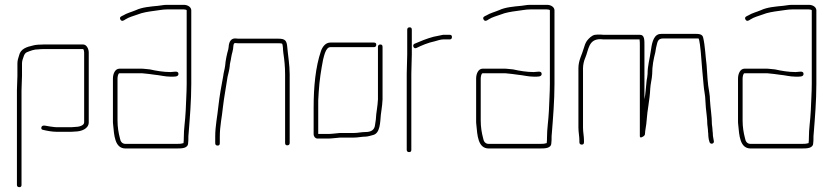

<svg xmlns="http://www.w3.org/2000/svg" viewBox="-20 -599 3445 794"><path d="M71 -286V-337C71 -342 72 -347 73 -351C78 -364 79 -377 91 -383C107 -389 119 -395 140 -395C148 -396 154 -396 159 -396H324C327 -393 328 -385 328 -382V-93C328 -79 305 -74 290 -74C282 -73 274 -73 267 -73H214C204 -73 197 -75 186 -76C174 -77 154 -86 151 -72C150 -66 152 -63 158 -62C174 -58 196 -54 214 -54H267C274 -54 282 -54 290 -55C317 -55 347 -67 347 -93V-382C347 -397 338 -415 324 -415H159C147 -415 126 -414 117 -411C90 -405 65 -397 59 -370C56 -360 52 -350 52 -337V-285C52 -274 50 -238 50 -226V166C50 172 54 175 60 175C66 175 69 172 69 166V-226C69 -239 71 -274 71 -286Z M447 -274V-101C447 -94 447 -88 448 -82C452 -41 454 15 499 15H709C732 15 758 15 758 -8C759 -15 759 -22 759 -27C759 -33 759 -40 760 -47C765 -110 771 -182 771 -252V-556C771 -570 756 -579 740 -579H670C656 -579 646 -576 634 -575C602 -572 567 -569 542 -557C523 -549 505 -545 489 -535C482 -532 472 -528 478 -518C484 -508 493 -515 499 -519C513 -528 532 -533 549 -539C568 -547 594 -551 617 -554C635 -556 652 -560 670 -560H740C744 -560 752 -559 752 -556V-252C752 -218 749 -175 748 -142C746 -98 740 -69 740 -27C740 -22 740 -16 739 -9V-7H738C727 -4 722 -4 709 -4H499C485 -4 478 -14 476 -27C470 -50 466 -73 466 -101V-274C466 -280 468 -296 474 -296H560C566 -296 572 -296 578 -295L597 -293C604 -292 611 -291 619 -290C642 -288 662 -282 685 -282C699 -282 719 -280 718 -294C717 -308 698 -301 685 -301C657 -301 626 -306 600 -312L580 -314C573 -315 567 -315 560 -315H474C456 -315 447 -294 447 -274Z M953 -421C960 -420 968 -420 975 -420H1132C1137 -420 1141 -420 1145 -419C1149 -419 1149 -408 1150 -402C1150 -395 1151 -387 1152 -378C1156 -351 1159 -323 1159 -292V-8C1159 -1 1162 2 1168 2C1174 2 1178 -1 1178 -8V-292C1178 -330 1171 -369 1168 -404C1166 -431 1159 -439 1132 -439H975C968 -439 961 -439 954 -440C936 -441 928 -427 926 -410C926 -406 925 -401 924 -395C918 -374 913 -351 911 -327C909 -311 905 -301 903 -284C895 -242 888 -203 883 -159C879 -118 870 -79 870 -34V-7C870 0 874 3 880 3C886 3 889 0 889 -7V-34C889 -79 898 -115 902 -157C907 -200 915 -239 921 -281C925 -298 928 -308 930 -325C930 -336 935 -350 936 -361C938 -376 945 -393 945 -408C946 -414 946 -421 953 -421Z M1293 -26H1337C1352 -26 1371 -29 1386 -30H1443C1460 -30 1476 -34 1492 -34C1501 -34 1516 -39 1524 -41C1552 -49 1552 -92 1555 -125L1558 -147C1560 -164 1561 -168 1562 -188V-405C1562 -412 1559 -415 1553 -415C1547 -415 1543 -412 1543 -405V-188C1542 -168 1541 -167 1539 -149L1536 -127C1535 -111 1534 -98 1531 -83C1529 -61 1514 -53 1491 -53C1475 -53 1459 -49 1443 -49H1385C1372 -48 1351 -45 1337 -45H1296V-184C1297 -195 1297 -206 1298 -218C1301 -268 1308 -310 1316 -352C1320 -367 1327 -404 1346 -404H1526C1533 -404 1536 -408 1536 -414C1536 -420 1533 -423 1526 -423H1346C1326 -423 1313 -405 1307 -387C1285 -322 1277 -241 1277 -154V-43C1277 -35 1284 -26 1293 -26Z M1703 -401C1723 -411 1752 -423 1777 -428C1789 -431 1801 -436 1813 -436H1840C1846 -436 1849 -440 1849 -446C1849 -452 1846 -455 1840 -455H1812C1800 -453 1785 -449 1773 -447C1746 -440 1717 -428 1694 -418C1683 -413 1691 -394 1703 -401ZM1662 -294V21C1662 27 1666 30 1672 30C1678 30 1681 27 1681 21V-294C1681 -319 1683 -351 1683 -374V-476C1683 -483 1680 -486 1674 -486C1668 -486 1664 -483 1664 -476V-374C1664 -350 1662 -320 1662 -294Z M1949 -274V-101C1949 -94 1949 -88 1950 -82C1954 -41 1956 15 2001 15H2211C2234 15 2260 15 2260 -8C2261 -15 2261 -22 2261 -27C2261 -33 2261 -40 2262 -47C2267 -110 2273 -182 2273 -252V-556C2273 -570 2258 -579 2242 -579H2172C2158 -579 2148 -576 2136 -575C2104 -572 2069 -569 2044 -557C2025 -549 2007 -545 1991 -535C1984 -532 1974 -528 1980 -518C1986 -508 1995 -515 2001 -519C2015 -528 2034 -533 2051 -539C2070 -547 2096 -551 2119 -554C2137 -556 2154 -560 2172 -560H2242C2246 -560 2254 -559 2254 -556V-252C2254 -218 2251 -175 2250 -142C2248 -98 2242 -69 2242 -27C2242 -22 2242 -16 2241 -9V-7H2240C2229 -4 2224 -4 2211 -4H2001C1987 -4 1980 -14 1978 -27C1972 -50 1968 -73 1968 -101V-274C1968 -280 1970 -296 1976 -296H2062C2068 -296 2074 -296 2080 -295L2099 -293C2106 -292 2113 -291 2121 -290C2144 -288 2164 -282 2187 -282C2201 -282 2221 -280 2220 -294C2219 -308 2200 -301 2187 -301C2159 -301 2128 -306 2102 -312L2082 -314C2075 -315 2069 -315 2062 -315H1976C1958 -315 1949 -294 1949 -274Z M2391 -71V-317C2391 -331 2395 -348 2400 -359C2415 -394 2413 -437 2463 -437C2471 -436 2478 -436 2484 -436H2625V-434C2626 -428 2626 -420 2626 -410V-36C2626 -31 2629 -29 2635 -32C2642 -35 2646 -39 2647 -43C2648 -64 2653 -80 2654 -100C2657 -146 2667 -185 2669 -232C2670 -252 2676 -272 2677 -292C2677 -327 2683 -355 2690 -383L2693 -401C2699 -422 2697 -440 2723 -440H2868C2873 -440 2877 -392 2878 -384C2881 -337 2886 -291 2890 -244C2891 -228 2897 -202 2897 -184L2899 -154C2901 -130 2905 -109 2905 -85C2906 -73 2908 -66 2908 -54C2909 -49 2909 -44 2909 -41C2909 -36 2910 -30 2911 -23L2914 -12C2917 0 2935 -4 2932 -16L2930 -27C2929 -33 2928 -38 2928 -41C2928 -45 2928 -50 2927 -55C2927 -65 2925 -75 2924 -85C2924 -118 2918 -151 2916 -185C2916 -195 2915 -206 2913 -218C2906 -253 2905 -291 2902 -331C2897 -369 2896 -409 2888 -443C2885 -458 2871 -459 2854 -459H2723C2718 -459 2712 -459 2706 -458C2680 -452 2675 -414 2671 -386C2667 -356 2658 -328 2658 -293C2657 -284 2656 -274 2654 -265C2651 -241 2650 -211 2645 -188V-410C2645 -432 2646 -455 2627 -455H2484C2479 -455 2472 -455 2463 -456C2454 -456 2447 -456 2440 -455C2426 -452 2415 -440 2407 -430C2401 -421 2397 -410 2394 -399C2387 -373 2372 -350 2372 -317V-72C2372 -52 2376 -35 2376 -18V-11C2376 -4 2380 -1 2386 -1C2392 -1 2395 -4 2395 -11V-18C2395 -36 2391 -52 2391 -71Z M3032 -274V-101C3032 -94 3032 -88 3033 -82C3037 -41 3039 15 3084 15H3294C3317 15 3343 15 3343 -8C3344 -15 3344 -22 3344 -27C3344 -33 3344 -40 3345 -47C3350 -110 3356 -182 3356 -252V-556C3356 -570 3341 -579 3325 -579H3255C3241 -579 3231 -576 3219 -575C3187 -572 3152 -569 3127 -557C3108 -549 3090 -545 3074 -535C3067 -532 3057 -528 3063 -518C3069 -508 3078 -515 3084 -519C3098 -528 3117 -533 3134 -539C3153 -547 3179 -551 3202 -554C3220 -556 3237 -560 3255 -560H3325C3329 -560 3337 -559 3337 -556V-252C3337 -218 3334 -175 3333 -142C3331 -98 3325 -69 3325 -27C3325 -22 3325 -16 3324 -9V-7H3323C3312 -4 3307 -4 3294 -4H3084C3070 -4 3063 -14 3061 -27C3055 -50 3051 -73 3051 -101V-274C3051 -280 3053 -296 3059 -296H3145C3151 -296 3157 -296 3163 -295L3182 -293C3189 -292 3196 -291 3204 -290C3227 -288 3247 -282 3270 -282C3284 -282 3304 -280 3303 -294C3302 -308 3283 -301 3270 -301C3242 -301 3211 -306 3185 -312L3165 -314C3158 -315 3152 -315 3145 -315H3059C3041 -315 3032 -294 3032 -274Z"/></svg>

Font: Electronic
Style: ExThn
Weight: 100
Version: Version 1.011